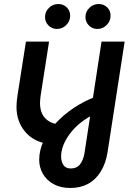

<svg xmlns="http://www.w3.org/2000/svg" viewBox="-20 -717 671 955"><path d="M330 218Q281 218 246 198.5Q211 179 193 147Q175 115 175 78Q175 30 197 -16.5Q219 -63 257.5 -104.5Q296 -146 346 -179.5Q396 -213 453 -235L435 -142Q365 -104 324.5 -47.5Q284 9 284 62Q284 87 295.5 104Q307 121 332 121Q362 121 378 100.5Q394 80 400 46L485 -510H600L515 40Q506 96 481 136.5Q456 177 418 197.5Q380 218 330 218ZM221 -1Q146 -12 104 -63Q62 -114 62 -186Q62 -198 63.5 -214Q65 -230 67 -242L109 -510H224L182 -241Q181 -231 180 -222Q179 -213 179 -206Q179 -158 203 -131Q227 -104 271 -98ZM464 -573Q439 -573 422 -590.5Q405 -608 405 -632Q405 -659 424.5 -678Q444 -697 471 -697Q496 -697 513 -680.5Q530 -664 530 -639Q530 -612 510.5 -592.5Q491 -573 464 -573ZM263 -573Q238 -573 221 -590.5Q204 -608 204 -632Q204 -659 223.5 -678Q243 -697 270 -697Q295 -697 312 -680.5Q329 -664 329 -639Q329 -612 309.5 -592.5Q290 -573 263 -573Z"/></svg>

Font: MuseoModerno Thin Medium
Style: Italic
Weight: 500
Italic angle: -9°
Version: Version 1.003